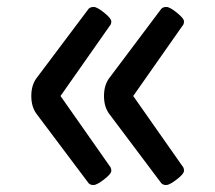

<svg xmlns="http://www.w3.org/2000/svg" viewBox="-20 -635 619 552"><path d="M235 -610Q240 -615 249.5 -615Q259 -615 279.5 -598.5Q300 -582 300 -573.5Q300 -565 295 -560L154 -359L295 -158Q300 -153 300 -144Q300 -135 279 -119Q258 -103 249 -103Q240 -103 235 -108L84 -309Q70 -329 70 -359Q70 -389 84 -409ZM444 -610Q449 -615 458.5 -615Q468 -615 488.5 -598.5Q509 -582 509 -573.5Q509 -565 504 -560L363 -359L504 -158Q509 -153 509 -144Q509 -135 488 -119Q467 -103 458 -103Q449 -103 444 -108L293 -309Q279 -329 279 -359Q279 -389 293 -409Z"/></svg>

Font: Offside
Style: Regular
Weight: 400
Designer: Eduardo Rodriguez Tunni
Foundry: Eduardo Rodriguez Tunni
Version: Version 1.001